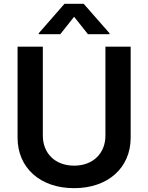

<svg xmlns="http://www.w3.org/2000/svg" viewBox="-20 -971 774 1002"><path d="M530.2 -727.3V-263.1C530.2 -171.9 466.6 -106.5 366.8 -106.5C266.7 -106.5 203.5 -171.9 203.5 -263.1V-727.3H71.7V-252.1C71.7 -95.9 188.9 11 366.8 11C544 11 661.9 -95.9 661.9 -252.1V-727.3ZM182.2 -792.6H294.7L366.8 -883.5L438.9 -792.6H551.5V-797.6L416.9 -951H316.4L182.2 -797.6Z"/></svg>

Font: Margiela Sans Semi Bold
Style: Regular
Weight: 600
Designer: Stefan Endress, Andreas Faust
Version: Version 1.100;FEAKit 1.0